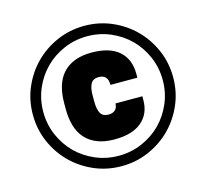

<svg xmlns="http://www.w3.org/2000/svg" viewBox="-113 -924 1147 1068"><g transform="rotate(-15 460.0 -390.0)"><path d="M56 -390Q56 -474 88 -547.5Q120 -621 174.5 -675.5Q229 -730 302.5 -762Q376 -794 460 -794Q544 -794 617.5 -762Q691 -730 745.5 -675.5Q800 -621 832 -547.5Q864 -474 864 -390Q864 -306 832 -232.5Q800 -159 745.5 -104.5Q691 -50 617.5 -18Q544 14 460 14Q376 14 302.5 -18Q229 -50 174.5 -104.5Q120 -159 88 -232.5Q56 -306 56 -390ZM116 -390Q116 -319 143 -256Q170 -193 216.5 -146.5Q263 -100 326 -73Q389 -46 460 -46Q531 -46 594 -73Q657 -100 703.5 -146.5Q750 -193 777 -256Q804 -319 804 -390Q804 -461 777 -524Q750 -587 703.5 -633.5Q657 -680 594 -707Q531 -734 460 -734Q389 -734 326 -707Q263 -680 216.5 -633.5Q170 -587 143 -524Q116 -461 116 -390ZM464 -282Q488 -282 502 -295Q516 -308 516 -332H671V-310Q671 -232 617.5 -186Q564 -140 460 -140Q403 -140 361.5 -156.5Q320 -173 293 -203.5Q266 -234 253.5 -277Q241 -320 241 -372V-408Q241 -460 253.5 -503Q266 -546 293 -576.5Q320 -607 361.5 -623.5Q403 -640 460 -640Q564 -640 617.5 -593Q671 -546 671 -461V-439H516Q516 -471 502 -484.5Q488 -498 464 -498Q431 -498 418 -475Q405 -452 405 -408V-372Q405 -328 418 -305Q431 -282 464 -282Z"/></g></svg>

Font: Tanohe Sans Black
Style: Italic
Weight: 900
Designer: Village Type and Design LLC & Cristiano Sobral
Foundry: Cooper Hewitt Smithsonian Design Museum
Version: Version 1.00;January 12, 2020;FontCreator 12.0.0.2547 64-bit